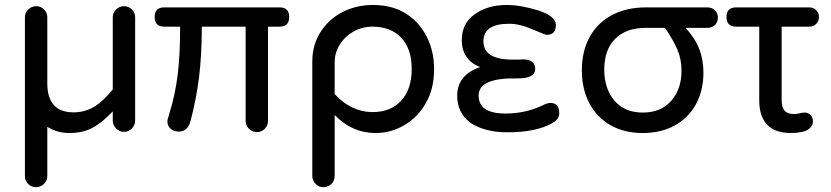

<svg xmlns="http://www.w3.org/2000/svg" viewBox="-20 -529 3370 779"><path d="M81.1 185.5V-459Q81.1 -477.5 94.7 -490.7Q108.4 -503.9 127 -503.9Q145.5 -503.9 158.7 -490.7Q171.9 -477.5 171.9 -459V-191.4Q171.9 -73.2 278.3 -73.2Q324.2 -73.2 361.8 -95.7Q399.4 -118.2 437.5 -166V-459Q437.5 -477.5 451.2 -490.7Q464.8 -503.9 483.4 -503.9Q502 -503.9 515.1 -490.7Q528.3 -477.5 528.3 -459V-40Q528.3 -21.5 515.1 -7.8Q502 5.9 483.4 5.9Q464.8 5.9 451.2 -7.8Q437.5 -21.5 437.5 -40V-77.1Q394.5 -31.2 355 -10.3Q315.4 10.7 261.7 10.7Q210.9 10.7 171.9 -14.6V185.5Q171.9 204.1 158.2 217.3Q144.5 230.5 126 230.5Q107.4 230.5 94.2 217.3Q81.1 204.1 81.1 185.5Z M976.6 -38.1V-420.9H798.8Q798.8 -306.6 787.6 -215.8Q776.4 -125 752 -34.2Q740.2 4.9 705.1 4.9Q684.6 4.9 671.9 -6.8Q659.2 -18.6 659.2 -36.1Q659.2 -43.9 662.1 -50.8L667 -67.4Q691.4 -146.5 701.2 -228Q710.9 -309.6 710.9 -420.9H646.5Q607.4 -420.9 607.4 -460Q607.4 -499 646.5 -499H1114.3Q1153.3 -499 1153.3 -460Q1153.3 -420.9 1114.3 -420.9H1067.4V-38.1Q1067.4 -19.5 1054.2 -6.3Q1041 6.8 1022.5 6.8Q1003.9 6.8 990.2 -6.3Q976.6 -19.5 976.6 -38.1Z M1247.1 184.6V-280.3Q1247.1 -345.7 1279.8 -397.9Q1312.5 -450.2 1368.7 -479.5Q1424.8 -508.8 1493.2 -508.8Q1566.4 -508.8 1619.1 -478.5Q1675.8 -446.3 1708.5 -385.7Q1741.2 -325.2 1741.2 -249Q1741.2 -168 1708 -111.3Q1675.8 -53.7 1621.1 -21.5Q1566.4 10.7 1503.9 10.7Q1408.2 10.7 1337.9 -62.5V184.6Q1337.9 204.1 1324.7 217.3Q1311.5 230.5 1292 230.5Q1273.4 230.5 1260.3 216.8Q1247.1 203.1 1247.1 184.6ZM1491.2 -74.2Q1565.4 -74.2 1607.9 -120.6Q1650.4 -167 1650.4 -249Q1650.4 -331.1 1607.9 -376Q1565.4 -420.9 1491.2 -420.9Q1450.2 -420.9 1415 -401.4Q1379.9 -381.8 1358.9 -348.6Q1337.9 -315.4 1337.9 -275.4V-147.5Q1370.1 -111.3 1409.7 -92.8Q1449.2 -74.2 1491.2 -74.2Z M1889.6 -30.3Q1835 -70.3 1835 -140.6Q1835 -224.6 1927.7 -256.8L1923.8 -258.8Q1889.6 -272.5 1871.6 -300.3Q1853.5 -328.1 1853.5 -365.2Q1853.5 -433.6 1905.3 -470.7Q1958 -508.8 2036.1 -508.8Q2092.8 -508.8 2165 -486.3Q2235.4 -462.9 2235.4 -427.7Q2235.4 -387.7 2198.2 -387.7Q2192.4 -387.7 2139.6 -410.2Q2088.9 -432.6 2045.9 -432.6Q1941.4 -432.6 1941.4 -361.3Q1941.4 -287.1 2059.6 -287.1H2078.1L2101.6 -288.1Q2151.4 -288.1 2151.4 -249Q2151.4 -210 2078.1 -210.9Q1921.9 -213.9 1921.9 -141.6Q1921.9 -68.4 2030.3 -68.4Q2112.3 -68.4 2181.6 -101.6Q2200.2 -111.3 2212.9 -111.3Q2249 -111.3 2249 -70.3Q2249 -43.9 2218.8 -28.3Q2153.3 7.8 2039.1 7.8Q1947.3 7.8 1889.6 -30.3Z M2340.8 -243.2Q2340.8 -323.2 2373.5 -380.9Q2406.2 -438.5 2464.8 -468.8Q2523.4 -499 2600.6 -499H2849.6Q2868.2 -499 2880.4 -487.8Q2892.6 -476.6 2892.6 -458Q2892.6 -438.5 2880.4 -427.2Q2868.2 -416 2849.6 -416H2761.7Q2800.8 -373 2817.4 -329.6Q2834 -286.1 2834 -234.4Q2834 -162.1 2803.7 -106.4Q2773.4 -50.8 2717.8 -20Q2662.1 10.7 2587.9 10.7Q2512.7 10.7 2457 -21Q2401.4 -52.7 2371.1 -110.4Q2340.8 -168 2340.8 -243.2ZM2587.9 -72.3Q2661.1 -72.3 2703.1 -119.6Q2745.1 -167 2745.1 -242.2Q2745.1 -289.1 2728 -328.6Q2710.9 -368.2 2677.7 -416H2599.6Q2520.5 -416 2476.1 -371.6Q2431.6 -327.1 2431.6 -246.1Q2431.6 -169.9 2472.7 -121.1Q2513.7 -72.3 2587.9 -72.3Z M3060.5 -121.1V-420.9H2966.8Q2927.7 -420.9 2927.7 -460Q2927.7 -499 2966.8 -499H3263.7Q3280.3 -499 3291.5 -487.8Q3302.7 -476.6 3302.7 -460Q3302.7 -443.4 3291.5 -432.1Q3280.3 -420.9 3263.7 -420.9H3151.4V-122.1Q3151.4 -92.8 3163.6 -79.6Q3175.8 -66.4 3200.2 -66.4Q3214.8 -66.4 3224.6 -69.3Q3235.4 -72.3 3244.1 -72.3Q3258.8 -72.3 3268.6 -62.5Q3278.3 -52.7 3278.3 -37.1Q3278.3 -23.4 3269.5 -12.7Q3260.7 -2 3243.2 3.9Q3217.8 10.7 3188.5 10.7Q3125 10.7 3092.8 -22.9Q3060.5 -56.6 3060.5 -121.1Z"/></svg>

Font: jf-openhuninn-2.0
Style: Regular
Weight: 400
Designer: [Kosugi Maru]
Designed by MOTOYA      

[Varela Round]
Joe Prince (Latin component); Avraham Cornfeld (Hebrew component)
Foundry: justfont CO.,LTD.
Version: 2.0